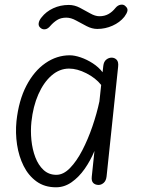

<svg xmlns="http://www.w3.org/2000/svg" viewBox="-20 -786 602 816"><path d="M218 10Q169.5 10 135.2 -14.8Q101 -39.5 80.5 -80.5Q60 -121.5 52.5 -171.2Q45 -221 50 -271Q59.5 -359 92 -421.5Q124.5 -484 172.8 -517.5Q221 -551 276.5 -551Q297 -551 323.2 -542Q349.5 -533 374.5 -516.8Q399.5 -500.5 416 -479L419 -506Q421 -524 431.5 -532.5Q442 -541 454.5 -541Q467 -541 475.8 -532Q484.5 -523 482 -502L433 -36.5Q431 -18 420.8 -9Q410.5 0 399 0Q385 0 376.5 -8.2Q368 -16.5 370 -35L381.5 -144.5Q364.5 -103.5 339.8 -68.2Q315 -33 284.2 -11.5Q253.5 10 218 10ZM113.5 -268Q109.5 -230 113.5 -190.5Q117.5 -151 130.2 -117.5Q143 -84 165.2 -63.5Q187.5 -43 219.5 -43Q249.5 -43 277.5 -71.8Q305.5 -100.5 329.8 -147.2Q354 -194 372.8 -248.8Q391.5 -303.5 402.5 -355L410 -425Q386.5 -454.5 347.2 -474.5Q308 -494.5 273.5 -494.5Q233 -494.5 199.2 -465.2Q165.5 -436 143 -385Q120.5 -334 113.5 -268ZM150.5 -669Q142.5 -676.5 144.5 -688.2Q146.5 -700 156.5 -712Q175.5 -736.5 206 -750.8Q236.5 -765 272.5 -765Q296.5 -765 319.5 -753Q342.5 -741 363.5 -729Q384.5 -717 402.5 -717Q424 -717 440.5 -726Q457 -735 471 -752.5Q480.5 -764 493.2 -766Q506 -768 514 -759Q524 -750 521.5 -739.2Q519 -728.5 508.5 -714.5Q489 -690.5 458.2 -676.8Q427.5 -663 393.5 -663Q371 -663 348 -675Q325 -687 303.2 -699Q281.5 -711 262 -711Q238.5 -711 222.5 -700.8Q206.5 -690.5 194 -676Q183.5 -663 171.5 -661.5Q159.5 -660 150.5 -669Z"/></svg>

Font: Edu SA Hand Cursive
Style: Regular
Weight: 400
Designer: Tina and Corey Anderson, Eben Sorkin, Mirko Velimirovic
Foundry: Google for Education
Version: Version 2.000